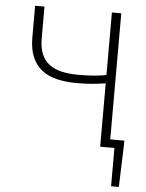

<svg xmlns="http://www.w3.org/2000/svg" viewBox="-57 -705 715 939"><g transform="rotate(5 300.0 -235.5)"><path d="M454 0V-311Q428 -307 393.5 -303.5Q359 -300 314 -300Q259 -300 215 -310.5Q171 -321 140.5 -345Q110 -369 93.5 -408Q77 -447 77 -503V-659H123V-503Q123 -456 136.5 -425Q150 -394 175 -375.5Q200 -357 236 -349Q272 -341 318 -341Q362 -341 396 -344Q430 -347 454 -352V-659H500V-40H569V-14L562 188H524V0Z"/></g></svg>

Font: Source Code Pro Light
Style: Regular
Weight: 300
Monospace: yes
Designer: Paul D. Hunt, Teo Tuominen
Foundry: Adobe Systems Incorporated
Version: Version 2.030;PS 1.000;hotconv 16.6.51;makeotf.lib2.5.65220